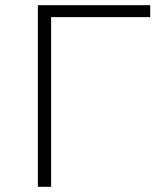

<svg xmlns="http://www.w3.org/2000/svg" viewBox="-20 -720 608 740"><path d="M126 0H177V-654H559V-700H126Z"/></svg>

Font: Chess Sans Light
Style: Regular
Weight: 300
Designer: Wolf Bōese
Foundry: Wolf Bōese
Version: Version 7.223;Glyphs 3.3 (3306)